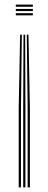

<svg xmlns="http://www.w3.org/2000/svg" viewBox="-20 -620 209 840"><path d="M97.2 -468.2H104.5L110.8 -144.5V200H101V-144.5ZM68 -468.2H75.5L71.8 -144.5V200H61.8V-144.5ZM82.8 -468.2H90L91.2 -144.5V200H81.5V-144.5ZM49.2 -600H123.8V-590.5H49.2ZM49.2 -562.2H123.8V-552.8H49.2ZM49.2 -581H123.8V-571.5H49.2Z"/></svg>

Font: Big Shoulders Inline Text ExtraLight
Style: Regular
Weight: 250
Version: Version 2.002